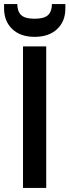

<svg xmlns="http://www.w3.org/2000/svg" viewBox="-38 -923 341 943"><path d="M189 -695V0H75V-695ZM132 -742Q62 -742 22 -780.5Q-18 -819 -18 -882V-903H47Q47 -867 66 -849Q85 -831 132 -831Q179 -831 198 -849Q217 -867 217 -903H283V-881Q283 -818 242.5 -780Q202 -742 132 -742Z"/></svg>

Font: Poppins Medium A&M
Style: Regular
Weight: 500
Designer: Ninad Kale (Devanagari), Jonny Pinhorn (Latin)
Foundry: Indian Type Foundry
Version: 4.004